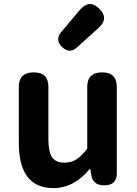

<svg xmlns="http://www.w3.org/2000/svg" viewBox="-20 -918 677 951"><path d="M558.6 -487.3V-59.6Q558.6 0 496.1 0Q438.5 0 431.6 -53.7L427.7 -80.1H423.8Q344.7 13.7 245.1 13.7Q73.2 13.7 73.2 -210V-487.3Q73.2 -559.6 147.5 -559.6Q219.7 -559.6 219.7 -487.3V-228.5Q219.7 -165 238.3 -138.7Q256.8 -112.3 297.9 -112.3Q332 -112.3 357.4 -127.9Q382.8 -143.6 412.1 -181.6V-487.3Q412.1 -559.6 486.3 -559.6Q558.6 -559.6 558.6 -487.3ZM466.8 -778.3Q430.7 -746.1 359.4 -681.6Q324.2 -650.4 287.1 -685.5Q252 -719.7 282.2 -757.8L375 -868.2Q421.9 -923.8 471.7 -875Q521.5 -826.2 466.8 -778.3Z"/></svg>

Font: GenSenMaruGothic TW TTF Bold
Style: Regular
Weight: 700
Version: Version 1.301